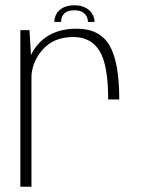

<svg xmlns="http://www.w3.org/2000/svg" viewBox="-20 -706 532 726"><path d="M389 -330H431Q431 -471.5 394 -534.5Q357 -597.5 270 -597.5Q182 -597.5 132 -547.2Q82 -497 82 -427.5L98.5 -408Q98.5 -469 140.5 -517.5Q182.5 -566 257.5 -566Q324 -566 356.5 -513.2Q389 -460.5 389 -330ZM57 0H99V-467L91.5 -592H57ZM262 -686Q236 -686 219 -677.2Q202 -668.5 193.8 -654Q185.5 -639.5 185.5 -623H211Q211 -634 215.5 -644.2Q220 -654.5 231 -660.8Q242 -667 262 -667Q280 -667 291 -660.8Q302 -654.5 307.2 -644.5Q312.5 -634.5 312.5 -623H337.5Q337.5 -639.5 328.5 -654Q319.5 -668.5 302.5 -677.2Q285.5 -686 262 -686Z"/></svg>

Font: Anybody UltraCondensed Thin ExtraLight
Style: Regular
Weight: 250
Version: Version 1.111